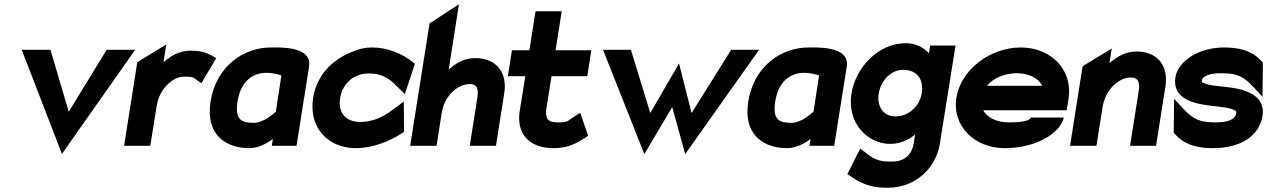

<svg xmlns="http://www.w3.org/2000/svg" viewBox="-20 -685 5953 902"><path d="M82 -451 271 38 615 -451H481L303 -160L217 -451Z M563 0H686L716 -187C723 -230 742 -264 766 -287C787 -308 814 -325 847 -325C887 -325 888 -321 903 -310L926 -294L996 -412L976 -423C952 -435 933 -447 874 -447C825 -447 783 -424 748 -392L761 -476L625 -393Z M969 -207C945 -53 1040 11 1151 11C1193 11 1232 -10 1262 -32L1257 0H1373L1432 -372C1448 -470 1290 -462 1252 -462C1131 -462 997 -381 969 -207ZM1096 -209C1112 -309 1173 -343 1233 -343C1259 -343 1286 -336 1302 -331L1276 -161C1261 -146 1215 -108 1173 -108C1117 -108 1082 -119 1096 -209Z M1451 -225C1446 -192 1447 -160 1454 -131C1476 -48 1548 11 1653 11C1727 11 1806 -19 1865 -57L1878 -66L1877 -208L1812 -160C1772 -132 1726 -112 1673 -112C1608 -112 1566 -151 1578 -226C1581 -243 1586 -258 1594 -272C1616 -311 1655 -340 1713 -340C1766 -340 1802 -321 1833 -291L1882 -243L1929 -385L1918 -394C1871 -432 1802 -462 1728 -462C1696 -462 1665 -455 1636 -442C1547 -409 1468 -335 1451 -225Z M1907 0H2031L2055 -154C2062 -197 2081 -230 2105 -253C2125 -273 2155 -290 2188 -290C2219 -290 2229 -271 2223 -230L2187 0H2310L2349 -248C2364 -341 2315 -412 2212 -412C2163 -412 2123 -390 2088 -358L2136 -665L1998 -575Z M2366 -327H2448L2421 -160C2406 -54 2469 11 2580 11C2648 11 2686 -11 2723 -34L2743 -47L2706 -155L2679 -138C2644 -115 2649 -110 2599 -110C2553 -110 2540 -129 2547 -176L2571 -327H2739L2758 -449H2590L2619 -632H2496L2467 -449H2385Z M2813 -451 3007 39 3138 -182 3199 39 3546 -451H3415L3229 -154L3170 -387L3035 -154L2944 -451Z M3495 -207C3471 -53 3566 11 3677 11C3719 11 3758 -10 3788 -32L3783 0H3899L3958 -372C3974 -470 3816 -462 3778 -462C3657 -462 3523 -381 3495 -207ZM3622 -209C3638 -309 3699 -343 3759 -343C3785 -343 3812 -336 3828 -331L3802 -161C3787 -146 3741 -108 3699 -108C3643 -108 3608 -119 3622 -209Z M3980 -245C3958 -105 4058 -9 4161 -9C4207 -9 4246 -26 4279 -53L4273 -14C4264 42 4230 74 4170 74C4126 74 4095 73 4045 31L4021 13L3961 133L3976 143C4046 192 4097 197 4151 197C4286 197 4378 99 4395 -8L4469 -471H4350L4344 -435C4318 -462 4283 -482 4236 -482C4100 -482 3998 -361 3980 -245ZM4108 -245C4118 -307 4166 -357 4222 -357C4289 -357 4321 -312 4310 -245C4301 -190 4252 -138 4187 -138C4127 -138 4099 -189 4108 -245Z M4473 -226C4452 -95 4556 11 4700 11C4845 11 4960 -57 4978 -133H4823C4815 -112 4754 -110 4719 -110C4662 -110 4617 -133 4599 -167H4991L5000 -221C5021 -355 4920 -462 4775 -462C4631 -462 4494 -357 4473 -226ZM4617 -282C4644 -316 4698 -341 4756 -341C4814 -341 4860 -317 4876 -282Z M5007 0H5131L5160 -183C5167 -226 5187 -260 5211 -283C5232 -304 5260 -321 5293 -321C5325 -321 5336 -301 5330 -260L5289 0H5411L5455 -278C5470 -372 5422 -443 5319 -443C5270 -443 5228 -420 5192 -388L5203 -457L5066 -374Z M5502 -322C5488 -234 5565 -205 5630 -194C5677 -185 5735 -184 5769 -172C5786 -166 5789 -163 5788 -154C5784 -127 5755 -110 5693 -110C5620 -110 5588 -122 5540 -173L5496 -221L5494 -61L5500 -55C5548 0 5615 11 5679 11C5821 11 5898 -57 5911 -139C5922 -206 5880 -240 5832 -257C5773 -281 5688 -275 5642 -292C5625 -298 5625 -300 5626 -307C5629 -325 5657 -341 5715 -341C5788 -341 5819 -329 5867 -278L5911 -230L5913 -390L5908 -396C5860 -451 5793 -462 5729 -462C5618 -462 5515 -402 5502 -322Z"/></svg>

Font: Charger Sport
Style: UltNrwObl
Weight: 1000
Designer: Jasper
Foundry: Cannot Into Space Fonts
Version: Version 1.1